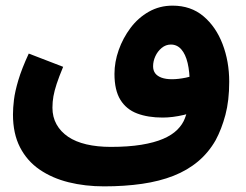

<svg xmlns="http://www.w3.org/2000/svg" viewBox="-20 -473 872 681"><path d="M349 188Q282 188 223.5 173.5Q165 159 120.5 128.5Q76 98 51 49.5Q26 1 26 -67Q26 -90 29.5 -119Q33 -148 45 -188.5Q57 -229 82 -283L204 -236Q189 -200 181 -175.5Q173 -151 169.5 -131.5Q166 -112 166 -91Q166 -58 180.5 -32Q195 -6 221.5 12Q248 30 286.5 39Q325 48 373 48Q435 48 481 40.5Q527 33 558.5 19.5Q590 6 609 -13Q628 -32 636 -54Q646 -80 649.5 -108.5Q653 -137 653 -174Q653 -218 645.5 -249.5Q638 -281 623 -298Q608 -315 586 -315Q568 -315 553.5 -303Q539 -291 531 -273.5Q523 -256 523 -238Q523 -223 530.5 -213Q538 -203 553 -197.5Q568 -192 590 -192Q612 -192 639 -197.5Q666 -203 687 -215L697 -94Q673 -75 632.5 -65.5Q592 -56 557 -56Q505 -56 466.5 -70.5Q428 -85 407 -119Q386 -153 386 -211Q386 -253 401 -295.5Q416 -338 443 -374Q470 -410 508 -431.5Q546 -453 592 -453Q657 -453 701.5 -415.5Q746 -378 769.5 -316.5Q793 -255 793 -183Q793 -116 779.5 -65.5Q766 -15 745 24Q720 68 682.5 99.5Q645 131 595.5 150.5Q546 170 484 179Q422 188 349 188Z"/></svg>

Font: Farlight84_Sys_V01
Style: Bold
Weight: 700
Designer: Monotype Design Team, Nadine Chahine and Nizar Qandah
Foundry: Monotype Imaging Inc.
Version: Version 2.004;October 31, 2024;FontCreator 14.0.0.2814 64-bi